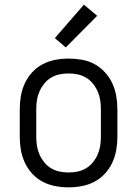

<svg xmlns="http://www.w3.org/2000/svg" viewBox="-20 -794 590 826"><path d="M275 12Q246 12 217.5 6.5Q189 1 164 -12Q139 -25 119 -46.5Q99 -68 87 -94Q75 -120 70 -148Q65 -176 65 -205V-325Q65 -354 70 -382Q75 -410 87 -436Q99 -462 119 -483.5Q139 -505 164 -518Q189 -531 217.5 -536.5Q246 -542 275 -542Q304 -542 332.5 -537Q361 -532 386 -518.5Q411 -505 431 -483.5Q451 -462 463 -436Q475 -410 480 -382Q485 -354 485 -325V-205Q485 -176 480 -148Q475 -120 463 -94Q451 -68 431 -46.5Q411 -25 386 -12Q361 1 332.5 6.5Q304 12 275 12ZM275 -52Q295 -52 314 -56Q333 -60 350 -70Q367 -80 379.5 -95.5Q392 -111 400 -129Q408 -147 411 -166Q414 -185 414 -205V-325Q414 -345 411 -364Q408 -383 400 -401Q392 -419 379.5 -434.5Q367 -450 350 -460Q333 -470 314 -474Q295 -478 275 -478Q255 -478 236 -474Q217 -470 200 -460Q183 -450 170.5 -434.5Q158 -419 150 -401Q142 -383 139 -364Q136 -345 136 -325V-205Q136 -185 139 -166Q142 -147 150 -129Q158 -111 170.5 -95.5Q183 -80 200 -70Q217 -60 236 -56Q255 -52 275 -52ZM263 -590 216 -630 341 -774 398 -726Z"/></svg>

Font: Lode Term
Style: Regular
Weight: 400
Monospace: yes
Designer: Belleve Invis
Foundry: Belleve Invis
Version: Version 29.2.0